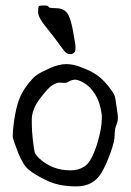

<svg xmlns="http://www.w3.org/2000/svg" viewBox="-20 -664 476 699"><path d="M235.4 -466.8Q223.1 -466.8 213.4 -479Q173.8 -533.7 146.2 -567.1Q118.7 -600.6 118.7 -620.6Q118.7 -640.6 122.1 -642.3Q125.5 -644 141.1 -644Q156.7 -644 156.7 -639.2Q156.7 -634.3 183.1 -634.3Q209.5 -634.3 222.9 -618.4Q236.3 -602.5 244.6 -557.4Q252.9 -512.2 253.9 -504.6Q254.9 -497.1 254.9 -493.2Q254.9 -492.2 254.9 -491.7Q254.9 -491.2 254.9 -490.7Q255.4 -466.8 235.4 -466.8ZM281.2 -417Q316.4 -403.3 336.9 -387.7Q357.4 -372.1 375.5 -349.1Q393.6 -326.2 397 -316.4Q400.4 -306.6 402.3 -289.1L408.2 -249Q409.2 -242.2 409.2 -236.3Q409.2 -222.7 404.3 -210.9Q397.5 -195.3 397.5 -172.4Q397.5 -149.4 381.8 -106.4Q366.2 -63.5 349.6 -35.2Q320.3 14.6 257.8 14.6Q195.3 14.6 151.4 -6.3Q107.4 -27.3 85.4 -45.4Q63.5 -63.5 45.9 -108.4Q28.3 -153.3 26.4 -165Q26.4 -165 26.4 -171.9Q26.4 -187.5 31.2 -223.6Q38.1 -270.5 48.8 -299.8Q59.6 -329.1 79.6 -355Q99.6 -380.9 113.3 -390.6Q127 -400.4 160.6 -415.5Q194.3 -430.7 221.7 -430.7Q249 -430.7 281.2 -417ZM252.9 -374Q240.2 -373 230.5 -367.2Q221.7 -361.3 213.9 -362.3Q212.9 -362.3 211.9 -362.3Q203.1 -363.3 195.3 -363.3Q187.5 -363.3 172.4 -355Q157.2 -346.7 127 -307.1Q96.7 -267.6 95.7 -230.5Q95.7 -230.5 95.7 -217.8Q95.7 -187.5 99.6 -154.3Q104.5 -115.2 106.4 -108.9Q108.4 -102.5 122.1 -87.9Q169.9 -43.9 235.4 -43.9Q235.4 -43.9 238.3 -43.9Q267.6 -43.9 291 -60.5Q314.5 -78.1 335 -144.5Q350.6 -197.3 350.6 -232.4Q351.6 -242.2 349.6 -252Q343.8 -293 326.2 -320.8Q308.6 -348.6 287.1 -361.3Q265.6 -374 252.9 -374Z"/></svg>

Font: Drukaatie burti
Style: Light
Weight: 300
Version: Version 0.14